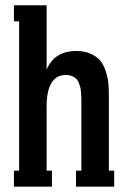

<svg xmlns="http://www.w3.org/2000/svg" viewBox="-20 -700 477 720"><path d="M388.2 -344.2V-60.1H408.2V0H265.1V-60.1H285.2V-312Q285.2 -326.2 284.9 -333.7Q284.7 -341.3 283.7 -354.7Q282.7 -368.2 280.5 -375.5Q278.3 -382.8 274.2 -392.3Q270 -401.9 263.9 -406.7Q257.8 -411.6 248.5 -415.3Q239.3 -418.9 227.1 -418.9Q154.8 -418.9 154.8 -298.8V-60.1H174.8V0H32.2V-60.1H51.8V-620.1H32.2V-680.2H154.8V-439Q184.6 -508.8 266.1 -508.8Q297.9 -508.8 321 -498Q344.2 -487.3 356.7 -471.7Q369.1 -456.1 376.7 -432.4Q384.3 -408.7 386.2 -388.9Q388.2 -369.1 388.2 -344.2Z"/></svg>

Font: Margherita Bold
Style: Regular
Weight: 700
Designer: James Puckett
Foundry: Dunwich Type Founders
Version: Version 1.008;hotconv 1.0.109;makeotfexe 2.5.65596